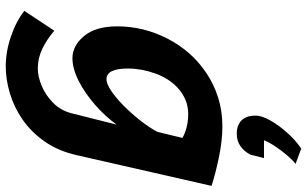

<svg xmlns="http://www.w3.org/2000/svg" viewBox="-214 -594 1036 647"><g transform="rotate(90 303.5 -271.0)"><path d="M606.9 -466.3 503.4 -12.2Q489.3 50.3 457.5 95.7Q425.8 141.1 383.8 170.2Q341.8 199.2 295.2 213.1Q248.5 227.1 204.6 227.1Q154.3 227.1 103.5 209.7Q52.7 192.4 17.1 164.6L84 63.5Q112.3 87.9 144 103.5Q175.8 119.1 211.9 119.1Q237.8 119.1 269.3 106.2Q300.8 93.3 326.9 67.6Q353 42 362.3 4.9L400.4 -146.5Q372.6 -107.9 333.5 -73.7Q294.4 -39.6 253.2 -18.6Q211.9 2.4 176.8 2.4Q134.8 2.4 102.1 -36.6Q69.3 -75.7 69.3 -148.9Q69.3 -237.3 110.8 -318.1Q152.3 -398.9 225.6 -448.2Q263.7 -474.1 309.1 -488.5Q354.5 -502.9 406.2 -502.9Q454.1 -502.9 510.5 -491.2Q566.9 -479.5 606.9 -466.3ZM424.8 -283.7 445.3 -368.2Q430.2 -377 409.4 -382.3Q388.7 -387.7 364.7 -387.7Q338.4 -387.7 316.4 -378.2Q294.4 -368.7 277.3 -353Q244.6 -323.2 228 -276.4Q211.4 -229.5 211.4 -184.1Q211.4 -112.3 247.6 -112.3Q262.7 -112.3 286.1 -127.9Q309.6 -143.6 335.7 -169.2Q361.8 -194.8 385.5 -224.9Q409.2 -254.9 424.8 -283.7ZM513.2 -643.1 501.5 -597.2Q490.7 -576.2 472.9 -563.7Q455.1 -551.3 431.6 -551.3Q402.8 -551.3 386.5 -567.1Q370.1 -583 370.1 -615.2Q370.1 -635.7 386.5 -664.6Q402.8 -693.4 428.2 -721.7Q453.6 -750 481 -768.6L532.7 -749.5Q519.5 -739.3 503.9 -720.9Q488.3 -702.6 474.4 -681.9Q460.4 -661.1 453.1 -643.1Z"/></g></svg>

Font: Andika
Style: Bold Italic
Weight: 700
Italic angle: -14°
Designer: Victor Gaultney, Annie Olsen, Julie Remington, Don Collingsworth, Eric Hays, Becca Hirsbrunner
Foundry: SIL International
Version: Version 6.101